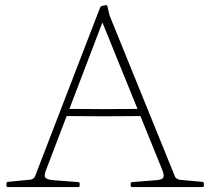

<svg xmlns="http://www.w3.org/2000/svg" viewBox="-20 -756 855 776"><path d="M12 0Q6 0 6 -6V-14Q6 -20 12 -21L104 -30Q111 -31 116 -35.5Q121 -40 123 -47L384 -724Q386 -730 392 -732L407 -735Q413 -737 414 -731L423 -693L687 -43Q689 -37 695.5 -33.5Q702 -30 709 -29L798 -21Q804 -20 804 -14V-6Q804 0 798 0H514Q508 0 508 -6V-14Q508 -20 514 -20L614 -28Q637 -30 640.5 -39.5Q644 -49 636 -69L383 -692L403 -689L165 -66Q157 -45 164 -37.5Q171 -30 193 -28L296 -20Q302 -20 302 -14V-6Q302 0 296 0ZM242 -316Q321 -315 399 -315Q477 -315 556 -316V-287Q477 -286 399 -286Q321 -286 242 -287Z"/></svg>

Font: Hahmlet Thin
Style: Regular
Weight: 250
Version: Version 1.002